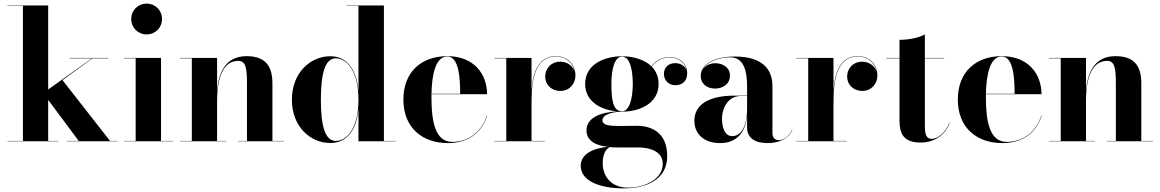

<svg xmlns="http://www.w3.org/2000/svg" viewBox="-20 -780 6406 1060"><path d="M21 -2V0H301V-2H246V-228.5L414.5 -2H350.5V0H627.5V-2H587.5L325 -337.5L490.5 -458H578V-460H365V-458H487.5L246 -286V-750H21V-748H106.5V-2Z M704.5 -675C704.5 -627 741.5 -590 789.5 -590C837.5 -590 874.5 -627 874.5 -675C874.5 -723 837.5 -760 789.5 -760C741.5 -760 704.5 -723 704.5 -675ZM664 -2V0H934V-2H869V-460H664V-458H729V-2Z M973.5 -2V0H1228.5V-2H1178.5V-223C1178.5 -313 1196 -444 1295.5 -444C1337.5 -444 1343.5 -402 1343.5 -318V-2H1294V0H1549V-2H1484V-319C1484 -406 1453.5 -470 1341.5 -470C1217.5 -470 1186 -367.5 1178.5 -276.5V-460H973.5V-458H1039V-2Z M2164.5 -2H2099.5V-750H1894V-748H1959V-277C1948 -399.5 1894 -469.5 1803.5 -469.5C1694.5 -469.5 1591.5 -379.5 1591.5 -229.5C1591.5 -79.5 1694.5 9.5 1803.5 9.5C1894.5 9.5 1948.5 -59.5 1959 -181.5V0H2164.5ZM1959 -229.5C1959 -75.5 1897.5 -2 1833.5 -2C1774.5 -2 1751.5 -85.5 1751.5 -229.5C1751.5 -373.5 1774.5 -458 1833.5 -458C1897.5 -458 1959 -383.5 1959 -229.5Z M2670 -143H2668C2643 -59 2572.5 3.5 2476.5 3.5C2382.5 3.5 2362 -111 2362 -240C2362 -246.5 2362 -253.5 2362 -260H2669C2669 -369 2598.5 -470 2449.5 -470C2308.5 -470 2207 -385 2207 -230C2207 -75 2311.5 10 2452.5 10C2573.5 10 2644 -56 2670 -143ZM2449.5 -468C2513.5 -468 2520.5 -350 2520.5 -262H2362C2364.5 -368.5 2384.5 -468 2449.5 -468Z M2709.5 -2V0H2988V-2H2914.5V-220.5C2914.5 -354.5 2941 -468 3049.5 -468C3107.5 -468 3144 -429 3153 -384.5C3143 -415 3112.5 -439.5 3073 -439.5C3026 -440 2990 -405.5 2990 -356C2990 -313.5 3023.5 -278 3074 -278C3124 -278 3157 -317.5 3157 -364C3157 -418 3117.5 -470 3049.5 -470C2956.5 -470 2922.5 -388.5 2914.5 -279.5V-460H2709.5V-458H2775V-2Z M3218 -60C3218 -5.5 3264 23 3337 31C3287 33.5 3186 56.5 3186 135C3186 224.5 3302.5 260 3422.5 260C3554.5 260 3663.5 208 3663.5 82C3663.5 -53.5 3570.5 -85.5 3495.5 -85.5C3467 -85.5 3432 -84.5 3397 -84.5C3342.5 -84.5 3306 -89 3306 -116C3306 -152.5 3376.5 -163.5 3414.5 -163.5C3508 -163.5 3616 -206.5 3616 -317C3616 -357.5 3601 -389 3578 -412.5C3605 -449.5 3643.5 -463 3675.5 -463C3730 -463 3763 -429.5 3770 -392.5C3761.5 -418 3733 -431.5 3708.5 -431.5C3677 -431.5 3645.5 -413.5 3645.5 -372.5C3645.5 -332 3676 -309.5 3708.5 -309.5C3741 -309.5 3774 -327 3774 -377C3774 -420 3739.5 -465 3675.5 -465C3644 -465 3604 -452 3576.5 -414C3536.5 -453 3472.5 -469.5 3414.5 -469.5C3321 -469.5 3210.5 -427.5 3210.5 -317C3210.5 -217 3300.5 -172.5 3386.5 -165C3301 -160 3218 -133.5 3218 -60ZM3355.5 -317C3355.5 -398.5 3373 -467.5 3414.5 -467.5C3456 -467.5 3473.5 -398.5 3473.5 -317C3473.5 -240.5 3456 -165.5 3414.5 -165.5C3360.5 -165.5 3355.5 -240.5 3355.5 -317ZM3307.5 122C3307.5 81 3317 50 3345.5 32C3359.5 33.5 3374 34 3389 34H3502.5C3567.5 34 3639 55.5 3639 124C3639 211.5 3537 256 3447 256C3349 256 3307.5 188 3307.5 122Z M4035 -252C3893 -252 3813.5 -202.5 3813.5 -113.5C3813.5 -37.5 3869.5 10 3956 10C4045.5 10 4094.5 -45.5 4104.5 -141V-77.5C4104.5 -12.5 4154.5 10 4219 10C4283 10 4334.5 -16.5 4354.5 -63L4353 -63.5C4334 -23.5 4300.5 -6 4281 -6C4254.5 -6 4244.5 -24 4244.5 -46V-304.5C4244.5 -398 4189 -468 4036.5 -468C3945.5 -468 3848.5 -435.5 3848.5 -361C3848.5 -317.5 3882.5 -291 3928 -291C3970.5 -291 4010 -315.5 4010 -363C4010 -407 3971.5 -431 3928 -431C3897.5 -431 3869.5 -415.5 3857 -391C3879 -441.5 3956 -463.5 4011.5 -463.5C4091.5 -463.5 4104.5 -376.5 4104.5 -304.5V-252ZM4022.5 -28.5C3980 -28.5 3966 -78 3966 -125.5C3966 -175 3994 -250 4069.5 -250H4104.5V-180.5C4104.5 -76 4067.5 -28.5 4022.5 -28.5Z M4376.5 -2V0H4655V-2H4581.5V-220.5C4581.5 -354.5 4608 -468 4716.5 -468C4774.5 -468 4811 -429 4820 -384.5C4810 -415 4779.5 -439.5 4740 -439.5C4693 -440 4657 -405.5 4657 -356C4657 -313.5 4690.5 -278 4741 -278C4791 -278 4824 -317.5 4824 -364C4824 -418 4784.5 -470 4716.5 -470C4623.5 -470 4589.5 -388.5 4581.5 -279.5V-460H4376.5V-458H4442V-2Z M5223.5 -102H5221.5C5199 -46.5 5157 -13.5 5124 -13.5C5097 -13.5 5086 -32.5 5086 -82.5V-458H5193V-460H5086V-590C5051 -570 4991 -560 4946 -560V-460H4873V-458H4946V-116C4946 -46 4965 7 5062 7C5143 7 5199.5 -38 5223.5 -102Z M5731 -143H5729C5704 -59 5633.5 3.5 5537.5 3.5C5443.5 3.5 5423 -111 5423 -240C5423 -246.5 5423 -253.5 5423 -260H5730C5730 -369 5659.5 -470 5510.5 -470C5369.5 -470 5268 -385 5268 -230C5268 -75 5372.5 10 5513.5 10C5634.5 10 5705 -56 5731 -143ZM5510.5 -468C5574.5 -468 5581.5 -350 5581.5 -262H5423C5425.5 -368.5 5445.5 -468 5510.5 -468Z M5770.5 -2V0H6025.5V-2H5975.5V-223C5975.5 -313 5993 -444 6092.5 -444C6134.5 -444 6140.5 -402 6140.5 -318V-2H6091V0H6346V-2H6281V-319C6281 -406 6250.5 -470 6138.5 -470C6014.5 -470 5983 -367.5 5975.5 -276.5V-460H5770.5V-458H5836V-2Z"/></svg>

Font: Bodoni* 96pt
Style: Bold
Weight: 700
Version: Version 2.3